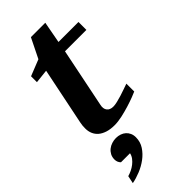

<svg xmlns="http://www.w3.org/2000/svg" viewBox="-276 -627 945 945"><g transform="rotate(-45 196.5 -154.5)"><path d="M244.1 -418 181.2 -108.9Q175.8 -85.4 186.3 -71.3Q196.8 -57.1 220.2 -57.1Q231.9 -57.1 248.3 -61Q264.6 -64.9 282.2 -70.3Q299.8 -75.7 316.4 -81.8Q333 -87.9 345.2 -91.8V-37.1Q336.9 -33.2 315.9 -25.1Q294.9 -17.1 268.1 -8.8Q241.2 -0.5 212.4 5.9Q183.6 12.2 160.2 12.2Q131.3 12.2 109.9 5.4Q88.4 -1.5 74.2 -13.4Q60.1 -25.4 53 -42Q45.9 -58.6 45.9 -78.1Q45.9 -87.9 46.6 -97.7Q47.4 -107.4 49.8 -118.2L110.8 -416L39.1 -408.2V-449.2L124 -482.9L174.8 -585.9H274.9L253.9 -473.1H393.1V-418ZM191.9 127.9Q191.9 159.7 175.3 185.1Q158.7 210.4 133.3 229.2Q107.9 248 78.1 260Q48.3 272 21.5 276.9L29.8 236.8Q42.5 233.4 56.4 226.8Q70.3 220.2 82.5 210.7Q94.7 201.2 103.8 189.2Q112.8 177.2 115.7 163.1H52.7Q39.6 149.9 39.6 130.9Q39.6 114.3 46.4 101.3Q53.2 88.4 64.5 79.3Q75.7 70.3 90.1 65.7Q104.5 61 119.6 61Q134.8 61 148.2 65.7Q161.6 70.3 171.1 78.9Q180.7 87.4 186.3 99.9Q191.9 112.3 191.9 127.9Z"/></g></svg>

Font: Charis SIL Phon
Style: Bold Italic
Weight: 700
Italic angle: -11°
Foundry: SIL International
Version: Version 5.000